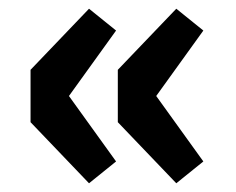

<svg xmlns="http://www.w3.org/2000/svg" viewBox="-20 -472 540 440"><path d="M384 -52 250 -192V-312L384 -452L446 -402L338 -252L446 -102ZM184 -52 50 -192V-312L184 -452L246 -402L138 -252L246 -102Z"/></svg>

Font: TypoPRO Source Sans Pro
Style: Regular
Weight: 900
Designer: Paul D. Hunt
Foundry: Adobe Systems Incorporated
Version: Version 2.020;PS 2.000;hotconv 1.0.86;makeotf.lib2.5.63406